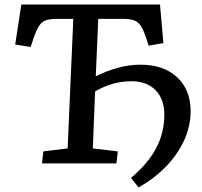

<svg xmlns="http://www.w3.org/2000/svg" viewBox="-20 -720 889 846"><path d="M171 -53 278 -66 303 -637H232Q202 -637 183.5 -631Q165 -625 153.5 -608Q142 -591 130 -558L115 -513L47 -524L74 -700H685L700 -530L635 -519L622 -558Q611 -591 599 -608Q587 -625 569 -631Q551 -637 522 -637H413L402 -384Q448 -407 498.5 -421Q549 -435 599 -435Q701 -435 760.5 -379.5Q820 -324 820 -230Q820 -165 792 -103Q764 -41 712.5 12.5Q661 66 591 106L557 64Q633 0 668.5 -68Q704 -136 704 -214Q704 -284 665 -323Q626 -362 561 -362Q513 -362 472.5 -349.5Q432 -337 399 -317L389 -66L499 -53L493 0H165Z"/></svg>

Font: Literata 7pt Medium
Style: Italic
Weight: 500
Italic angle: -2°
Designer: Latin by Veronika Burian and Jose Scaglione. Greek by Irene Vlachou. Cyrillic by Vera Evstafieva
Foundry: TypeTogether
Version: Version 3.002